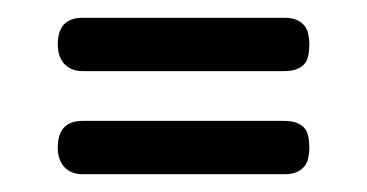

<svg xmlns="http://www.w3.org/2000/svg" viewBox="-20 -409 413 216"><path d="M45 -243Q45 -273 73 -273H300Q317 -273 324 -263Q328 -256 328 -243Q328 -231 324 -224Q317 -213 300 -213H73Q60 -213 52.5 -221Q45 -229 45 -243ZM45 -359Q45 -389 73 -389H300Q317 -389 324 -378Q328 -371 328 -359Q328 -346 324 -339Q317 -329 300 -329H73Q60 -329 52.5 -337Q45 -345 45 -359Z"/></svg>

Font: Soda Fountain
Style: RegularOblique
Weight: 400
Version: Version 1.0